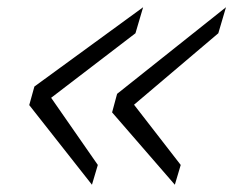

<svg xmlns="http://www.w3.org/2000/svg" viewBox="-20 -491 654 526"><path d="M231.9 15.1 60.1 -203.1 74.2 -253.9 372.1 -471.2 351.1 -399.9 120.1 -223.1 248 -39.1ZM459 15.1 287.1 -183.1 300.8 -233.9 599.1 -471.2 578.1 -399.9 347.2 -204.1 475.1 -39.1Z"/></svg>

Font: IntelOne Mono Light
Style: Italic
Weight: 300
Italic angle: -16°
Designer: Fred Shallcrass
Foundry: Frere-Jones Type LLC
Version: Version 1.200;hotconv 1.1.0;makeotfexe 2.6.0;FJTRelease1.2